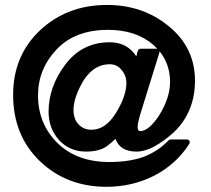

<svg xmlns="http://www.w3.org/2000/svg" viewBox="-20 -737 840 764"><path d="M272.5 -299.3Q272.5 -263.7 292.5 -242.2Q312.5 -220.7 343.8 -220.7Q399.9 -220.7 440.4 -286.1Q482.9 -354 482.9 -407.2Q482.9 -436.5 463.4 -459Q445.3 -481.4 416.5 -481.4Q385.7 -481.4 360.1 -465.8Q334.5 -450.2 314 -419.4Q294.9 -388.2 283.7 -357.2Q272.5 -326.2 272.5 -299.3ZM656.7 -411.1Q656.7 -481.4 614.7 -533.2Q614.7 -529.8 614.3 -527.8L536.6 -277.3Q532.7 -263.2 530.3 -252Q527.8 -240.7 527.8 -231.4Q527.8 -215.3 538.1 -215.3Q555.2 -215.3 574.2 -231.4Q593.3 -247.6 613.8 -278.8Q634.3 -311.5 645.5 -345.2Q656.7 -378.9 656.7 -411.1ZM416.5 -568.8Q486.3 -568.8 522.5 -512.7L527.8 -533.7Q528.8 -537.6 532 -540.3Q535.2 -543 539.1 -543H603Q605.5 -543 606 -542.5Q598.6 -550.8 589.4 -559.1Q520.5 -618.2 410.2 -618.2Q277.8 -618.2 204.6 -539.6Q131.3 -461.9 131.3 -357.4Q131.3 -245.6 207.5 -168.9Q285.2 -92.3 415.5 -92.3Q457 -92.3 492.7 -98.1Q528.3 -104 555.2 -114.3Q610.8 -136.7 650.4 -178.2Q651.4 -179.2 654.5 -180.7Q657.7 -182.1 659.2 -182.1H722.7Q730.5 -182.1 733.6 -176.5Q736.8 -170.9 732.9 -164.1Q681.2 -83.5 594.7 -38.6Q507.3 6.3 403.8 6.3Q245.1 6.3 138.7 -95.7Q32.2 -198.2 32.2 -359.4Q32.2 -515.6 139.6 -616.7Q247.6 -717.3 405.8 -717.3Q548.8 -717.3 651.4 -632.8Q755.9 -547.4 755.9 -416Q755.9 -353.5 734.6 -302Q713.4 -250.5 672.4 -211.4Q632.3 -174.8 594.2 -154.3Q556.2 -133.8 523.4 -133.8Q457.5 -133.8 439.5 -184.6Q431.2 -176.8 422.9 -169.4Q414.6 -162.1 405.3 -155.3Q375 -133.8 322.3 -133.8Q256.8 -133.8 214.4 -180.2Q173.3 -227.1 173.3 -292Q173.3 -391.6 239.3 -479.5Q306.6 -568.8 416.5 -568.8Z"/></svg>

Font: Alte DIN 1451 Mittelschrift
Style: Bold
Weight: 700
Designer: Peter Wiegel
Foundry: Peter Wiegel
Version: Version 1.003